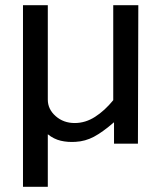

<svg xmlns="http://www.w3.org/2000/svg" viewBox="-20 -550 626 735"><path d="M68 165V-530H163V-168.5Q163 -132 193 -105.5Q223 -79 266 -79Q307 -79 344 -102.8Q381 -126.5 413.5 -166.5V-530H509.5L508 0H416.5V-82Q372.5 -44 339.5 -26.5Q306.5 -9 269.5 -7Q239.5 -5 212.8 -11.2Q186 -17.5 163 -36V165Z"/></svg>

Font: Public Sans
Style: Regular
Weight: 400
Designer: The Public Sans project authors (U.S. Web Design System). Libre Franklin designed by Pablo Impallari and Rodrigo Fuenzal
Version: Version 1.008; ttfautohint (v1.8.1) -l 8 -r 50 -G 200 -x 14 